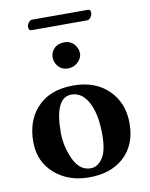

<svg xmlns="http://www.w3.org/2000/svg" viewBox="-89 -859 729 934"><g transform="rotate(-10 275.5 -392.0)"><path d="M397.9 -744.1H124Q108.9 -744.1 108.9 -762.2Q108.9 -772 116.9 -783Q125 -793.9 133.8 -793.9H410.2Q424.3 -793.9 423.8 -776.9Q423.8 -765.6 415.8 -754.9Q407.7 -744.1 397.9 -744.1ZM201.2 -596.2Q201.2 -621.1 219.5 -639.6Q237.8 -658.2 271 -658.2Q299.8 -658.2 317.9 -637.7Q335.9 -617.2 335.9 -591.8Q335.9 -569.8 315.9 -549.8Q295.9 -529.8 265.1 -529.8Q236.3 -529.8 218.8 -550Q201.2 -570.3 201.2 -596.2ZM259.8 -401.9Q176.8 -401.9 176.8 -229Q176.8 -160.2 206.3 -96.2Q235.8 -32.2 291 -32.2Q324.2 -32.2 349.1 -67.6Q374 -103 374 -184.1Q374 -286.1 342.8 -344Q311.5 -401.9 259.8 -401.9ZM37.1 -207Q37.1 -307.1 91.8 -370.1Q156.2 -444.3 275.9 -443.8Q384.8 -443.8 449.5 -379.9Q514.2 -315.9 514.2 -215.8Q514.2 -107.9 445.8 -46.9Q381.8 10.3 274.9 9.8Q172.9 9.8 105 -50Q37.1 -109.9 37.1 -207Z"/></g></svg>

Font: Linux Libertine
Style: Bold
Weight: 700
Designer: Philipp H. Poll
Foundry: Philipp H. Poll
Version: Version 5.0.3